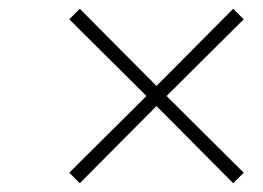

<svg xmlns="http://www.w3.org/2000/svg" viewBox="-20 -470 600 438"><path d="M138 -426 314 -251 138 -76 162 -52 337 -228 512 -52 536 -76 360 -251 536 -426 512 -450 337 -274 162 -450Z"/></svg>

Font: RazerF5 Thin
Style: Italic
Weight: 250
Foundry: Razer Inc.
Version: Version 2